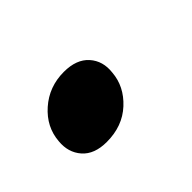

<svg xmlns="http://www.w3.org/2000/svg" viewBox="-40 -183 270 270"><g transform="rotate(-45 95.0 -48.0)"><path d="M60 8.5Q35.5 8.5 23.2 -5.5Q11 -19.5 13 -40Q15 -66.5 36.2 -85.2Q57.5 -104 87 -104Q112 -104 124.5 -90Q137 -76 134.5 -55Q132.5 -29.5 112 -10.5Q91.5 8.5 60 8.5Z"/></g></svg>

Font: Fraunces 144pt S050
Style: Italic
Weight: 400
Italic angle: -16°
Version: Version 1.000; ttfautohint (v1.8.3)